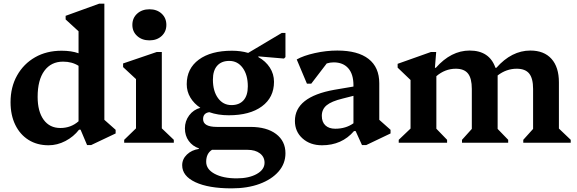

<svg xmlns="http://www.w3.org/2000/svg" viewBox="-20 -785 3174 1056"><path d="M247 14Q184 14 137 -15.5Q90 -45 64 -98.5Q38 -152 38 -223Q38 -306 74 -370Q110 -434 173 -470Q236 -506 319 -506Q373 -506 412 -492V-613L341 -678V-698L526 -765H554V-126L616 -71V-51L481 13H459L423 -72H415Q385 -33 340 -9.5Q295 14 247 14ZM187 -252Q187 -172 220 -126.5Q253 -81 312 -81Q370 -81 412 -118V-423Q376 -446 327 -446Q261 -446 224 -395.5Q187 -345 187 -252Z M663 0V-16L728 -79V-350L657 -416V-436L842 -499H870V-79L936 -16V0ZM802 -563Q761 -563 734.5 -587Q708 -611 708 -648Q708 -686 734.5 -710Q761 -734 802 -734Q843 -734 869 -710Q895 -686 895 -648Q895 -611 869 -587Q843 -563 802 -563Z M1238 -151Q1179 -151 1131 -168Q1097 -163 1097 -130Q1097 -87 1173 -87H1357Q1447 -87 1498.5 -48Q1550 -9 1550 58Q1550 115 1512 158.5Q1474 202 1407.5 226.5Q1341 251 1254 251Q1127 251 1054.5 217Q982 183 982 124Q982 90 1008 65Q1034 40 1074 34V31Q1039 19 1018 -10Q997 -39 997 -79Q997 -119 1020.5 -150.5Q1044 -182 1082 -192Q1047 -215 1027 -248.5Q1007 -282 1007 -322Q1007 -408 1073.5 -457Q1140 -506 1256 -506Q1304 -506 1345 -494L1530 -604H1550V-471L1542 -463L1401 -475V-471Q1441 -449 1464 -413.5Q1487 -378 1487 -335Q1487 -249 1420.5 -200Q1354 -151 1238 -151ZM1253 -207Q1296 -207 1319.5 -233.5Q1343 -260 1343 -310Q1343 -373 1315 -411.5Q1287 -450 1241 -450Q1198 -450 1174.5 -423.5Q1151 -397 1151 -347Q1151 -284 1179 -245.5Q1207 -207 1253 -207ZM1114 105Q1114 146 1160.5 171Q1207 196 1282 196Q1349 196 1392 172Q1435 148 1435 110Q1435 78 1409.5 58.5Q1384 39 1341 39H1146Q1114 59 1114 105Z M1751 14Q1686 14 1644 -23.5Q1602 -61 1602 -120Q1602 -252 1818 -291L1924 -309V-316Q1924 -377 1895.5 -409.5Q1867 -442 1815 -442Q1796 -442 1777 -436L1692 -325H1668L1612 -458Q1649 -479 1711.5 -493Q1774 -507 1835 -507Q1948 -507 2007 -461Q2066 -415 2066 -327V-126L2128 -71V-51L1994 13H1971L1936 -64H1927Q1860 14 1751 14ZM1750 -148Q1750 -114 1769.5 -95.5Q1789 -77 1824 -77Q1882 -77 1924 -107V-258L1865 -243Q1803 -228 1776.5 -206Q1750 -184 1750 -148Z M2173 0V-16L2238 -78V-345L2167 -413V-434L2350 -499H2379L2372 -412H2377Q2461 -507 2563 -507Q2672 -507 2705 -412H2710Q2794 -507 2897 -507Q2972 -507 3013 -461.5Q3054 -416 3054 -332V-78L3119 -16V0H2858V-16L2912 -76V-296Q2912 -354 2890.5 -380.5Q2869 -407 2822 -407Q2765 -407 2717 -370V-76L2775 -16V0H2521V-16L2575 -76V-296Q2575 -354 2554 -380.5Q2533 -407 2487 -407Q2428 -407 2380 -366V-77L2439 -16V0Z"/></svg>

Font: Platypi SemiBold
Style: Regular
Weight: 600
Designer: David Sargent
Foundry: Bolt Cutter Type
Version: Version 1.200; ttfautohint (v1.8.4.7-5d5b)